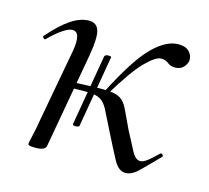

<svg xmlns="http://www.w3.org/2000/svg" viewBox="-69 -475 615 566"><g transform="rotate(15 238.5 -192.5)"><path d="M357 11Q336 11 321 -16.5Q306 -44 279 -98Q261 -134 251 -154Q241 -174 227.5 -182Q214 -190 190 -190.5Q166 -191 120 -189L123 -207Q177 -209 209.5 -210Q242 -211 260.5 -208Q279 -205 289.5 -195.5Q300 -186 309 -166Q318 -146 334 -113Q353 -76 364.5 -55Q376 -34 390 -34Q399 -34 411.5 -43.5Q424 -53 441 -70Q445 -74 449 -69.5Q453 -65 449 -62Q416 -28 396 -8.5Q376 11 357 11ZM82 8Q68 8 63.5 6.5Q59 5 59 2Q59 -2 64.5 -25Q70 -48 74 -74L115 -297Q125 -356 98 -356Q87 -356 69 -344Q51 -332 29 -310Q26 -306 21.5 -310.5Q17 -315 21 -318Q55 -357 83.5 -376Q112 -395 138 -395Q162 -395 168.5 -373.5Q175 -352 166 -299L114 -7Q112 8 82 8ZM247 -201 235 -204Q290 -312 331.5 -354Q373 -396 411 -396Q433 -396 444 -384.5Q455 -373 454 -357Q452 -346 443 -336.5Q434 -327 418 -327Q404 -327 395 -334.5Q386 -342 372 -342Q356 -342 325.5 -311.5Q295 -281 247 -201ZM191 -89Q191 -86 185.5 -84.5Q180 -83 175 -84.5Q170 -86 171 -89L208 -305Q210 -309 215 -310Q220 -311 225 -310Q230 -309 228 -305Z"/></g></svg>

Font: Cormorant
Style: Italic
Weight: 400
Italic angle: -10°
Designer: Christian Thalmann (Catharsis Fonts)
Foundry: Catharsis Fonts
Version: Version 4.000